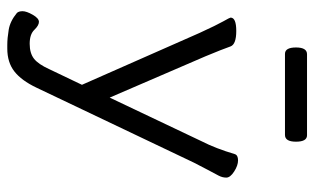

<svg xmlns="http://www.w3.org/2000/svg" viewBox="-192 -528 883 540"><g transform="rotate(90 250.0 -257.5)"><path d="M359 -617H131Q113 -617 113 -648Q113 -679 132 -679H360Q378 -679 378 -648Q378 -617 359 -617ZM29 -464Q29 -480 66.5 -480Q104 -480 110 -464Q118 -441 138 -393L254 -124L377 -383Q397 -422 413 -476Q416 -485 430.5 -485Q445 -485 462 -474Q479 -463 479 -452Q479 -441 473.5 -430.5Q468 -420 457 -399.5Q446 -379 437 -361L226 82Q206 124 180.5 144Q155 164 116 164H106Q87 164 63 160Q39 156 16 137Q11 132 11 121Q11 110 21 92.5Q31 75 41 75Q51 75 63.5 88Q76 101 102.5 101Q129 101 144.5 89Q160 77 174 46L218 -46L72 -377Q50 -425 39.5 -443.5Q29 -462 29 -464Z"/></g></svg>

Font: LXGW WenKai
Style: Regular
Weight: 400
Designer: LXGW / Fontworks Inc.
Foundry: LXGW / Fontworks Inc.
Version: Version 1.520; June 14, 2025